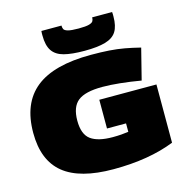

<svg xmlns="http://www.w3.org/2000/svg" viewBox="-131 -1055 1149 1188"><g transform="rotate(-15 443.0 -461.0)"><path d="M28 -335Q28 -525 143.5 -617.5Q259 -710 497 -710Q562 -710 613.5 -706.5Q665 -703 711.5 -694.5Q758 -686 810 -673L760 -475Q690 -487 626.5 -493.5Q563 -500 514 -500Q404 -500 357.5 -463Q311 -426 311 -338Q311 -250 357 -216.5Q403 -183 497 -183Q526 -183 552.5 -185Q579 -187 598 -190V-244H476V-428H842V-55Q679 10 451 10Q236 10 132 -74.5Q28 -159 28 -335ZM467 -744Q386 -744 336 -757Q286 -770 262.5 -804.5Q239 -839 239 -903Q239 -910 239 -917.5Q239 -925 240 -932H369Q369 -929 369 -927Q369 -918 373.5 -908.5Q378 -899 399 -893Q420 -887 467 -887Q514 -887 534.5 -893Q555 -899 560 -908.5Q565 -918 565 -927Q565 -930 565 -932H693Q694 -925 694 -917.5Q694 -910 694 -903Q694 -842 672.5 -807.5Q651 -773 601 -758.5Q551 -744 467 -744Z"/></g></svg>

Font: Georama Expanded Black
Style: Regular
Weight: 900
Width: 7
Designer: Jean-Baptiste Levee
Foundry: Production Type
Version: Version 1.000